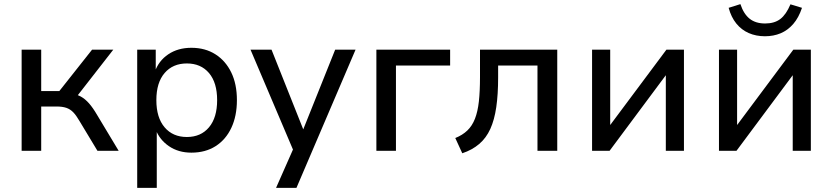

<svg xmlns="http://www.w3.org/2000/svg" viewBox="-20 -732 4041 932"><path d="M85 0V-491H180V-290H268L427 -491H530L343 -251L322 -278Q351 -275 372 -263.5Q393 -252 412 -230.5Q431 -209 452 -173L556 0H453L365 -146Q350 -172 335.5 -187Q321 -202 302 -208.5Q283 -215 255 -215H180V0Z M646 180V-491H736V-382H731Q750 -437 797 -468.5Q844 -500 909 -500Q976 -500 1025.5 -468.5Q1075 -437 1102.5 -380.5Q1130 -324 1130 -246Q1130 -169 1103 -111.5Q1076 -54 1026.5 -22.5Q977 9 909 9Q846 9 800 -22.5Q754 -54 735 -105H741V180ZM887 -67Q955 -67 994.5 -114Q1034 -161 1034 -246Q1034 -331 994.5 -377.5Q955 -424 887 -424Q819 -424 779 -377.5Q739 -331 739 -246Q739 -161 779 -114Q819 -67 887 -67Z M1320 180 1414 -33V22L1196 -491H1298L1460 -84H1444L1607 -491H1706L1419 180Z M1807 0V-491H2165V-414H1902V0Z M2224 12 2190 -62Q2225 -76 2248.5 -98.5Q2272 -121 2285.5 -155.5Q2299 -190 2304.5 -239.5Q2310 -289 2310 -358V-491H2685V0H2589V-414H2398V-356Q2398 -274 2389 -212Q2380 -150 2360 -106Q2340 -62 2306 -33Q2272 -4 2224 12Z M2854 0V-491H2942V-105H2927L3215 -491H3300V0H3212V-387H3227L2939 0Z M3470 0V-491H3558V-105H3543L3831 -491H3916V0H3828V-387H3843L3555 0ZM3693 -556Q3650 -556 3614.5 -571.5Q3579 -587 3554 -618Q3529 -649 3517 -694L3574 -712Q3590 -664 3619 -641Q3648 -618 3694 -618Q3739 -618 3767.5 -639.5Q3796 -661 3817 -711L3873 -694Q3857 -646 3830.5 -615.5Q3804 -585 3769.5 -570.5Q3735 -556 3693 -556Z"/></svg>

Font: Nunito Sans 10pt Medium
Style: Regular
Weight: 500
Designer: Vernon Adams
Foundry: Vernon Adams
Version: Version 3.101;gftools[0.9.27]